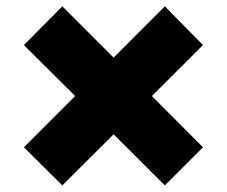

<svg xmlns="http://www.w3.org/2000/svg" viewBox="-20 -595 710 600"><path d="M174.8 -15.6 54.7 -134.8 214.8 -294.9 54.7 -454.1 174.8 -575.2 335 -415 495.1 -575.2 614.3 -454.1 454.6 -294.9 614.3 -134.8 495.1 -15.6 335 -175.3Z"/></svg>

Font: Inter Tight Black
Style: Regular
Weight: 900
Designer: Rasmus Andersson
Foundry: rsms
Version: Version 3.004; ttfautohint (v1.8.4.7-5d5b)